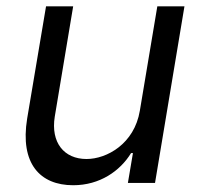

<svg xmlns="http://www.w3.org/2000/svg" viewBox="-20 -565 621 593"><path d="M411.9 -223C394.9 -120.7 309.7 -73.9 247.2 -73.9C177.6 -73.9 136.4 -125 149.1 -204.5L206 -545.5H122.2L63.9 -198.9C41.2 -59.7 103.7 7.1 206 7.1C288.4 7.1 350.9 -36.9 384.9 -92.3H390.6L375 0H458.8L549.7 -545.5H465.9Z"/></svg>

Font: Magic Ui Pro
Style: Italic
Weight: 400
Italic angle: -9.39999°
Designer: Stefan Endress, Andreas Faust
Version: Version 1.000;FEAKit 1.0